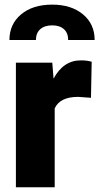

<svg xmlns="http://www.w3.org/2000/svg" viewBox="-20 -794 421 814"><path d="M365.7 -379.4 311.5 -383.3Q233.9 -383.3 211.9 -334.5V0H47.4V-528.3H201.7L207 -460.4Q248.5 -538.1 322.8 -538.1Q349.1 -538.1 368.7 -532.2ZM269 -624.5Q269 -653.8 251.2 -670.2Q233.4 -686.5 201.2 -686.5Q168.9 -686.5 150.6 -670.2Q132.3 -653.8 132.3 -624.5H20Q20 -691.4 69.3 -732.9Q118.7 -774.4 201.2 -774.4Q282.2 -774.4 331.8 -733.2Q381.3 -691.9 381.3 -624.5Z"/></svg>

Font: Roboto Black
Style: Regular
Weight: 900
Designer: Google
Version: Version 2.134; 2016